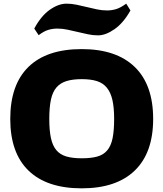

<svg xmlns="http://www.w3.org/2000/svg" viewBox="-20 -1018 892 1048"><path d="M167 -862Q204 -931 251.5 -964.5Q299 -998 343 -998Q371 -998 399 -992Q427 -986 454 -979.5Q481 -973 508.5 -967Q536 -961 565 -961Q589 -961 613 -968Q637 -975 669 -998L692 -961Q654 -893 605.5 -859Q557 -825 515 -825Q487 -825 459.5 -831Q432 -837 404 -843.5Q376 -850 348.5 -856Q321 -862 293 -862Q268 -862 244 -855Q220 -848 191 -826ZM426 10Q236 10 136 -86.5Q36 -183 36 -369Q36 -556 135.5 -653Q235 -750 426 -750Q615 -750 715.5 -652.5Q816 -555 816 -369Q816 -184 715.5 -87Q615 10 426 10ZM426 -154Q477 -154 511 -163.5Q545 -173 565.5 -197.5Q586 -222 594.5 -263.5Q603 -305 603 -369Q603 -431 593.5 -472.5Q584 -514 563 -539.5Q542 -565 508.5 -575.5Q475 -586 426 -586Q377 -586 343 -575.5Q309 -565 288 -540.5Q267 -516 258 -474Q249 -432 249 -369Q249 -306 258 -264.5Q267 -223 287.5 -198.5Q308 -174 342 -164Q376 -154 426 -154Z"/></svg>

Font: Encode Sans Wide
Style: ExtraBold
Weight: 800
Designer: Pablo Impallari, Andres Torresi
Foundry: Pablo Impallari, Andres Torresi
Version: Version 1.000; ttfautohint (v1.00) -l 8 -r 50 -G 200 -x 14 -